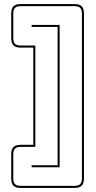

<svg xmlns="http://www.w3.org/2000/svg" viewBox="-20 -830 469 940"><path d="M81 90Q57 90 46 79Q35 68 35 44V-75Q35 -99 46 -110Q57 -121 81 -121H143V-597H81Q57 -597 46 -608Q35 -619 35 -643V-764Q35 -788 46 -799Q57 -810 81 -810H345Q369 -810 380 -799Q391 -788 391 -764V44Q391 68 380 79Q369 90 345 90ZM153 -111H81Q62 -111 53.5 -102.5Q45 -94 45 -75V44Q45 63 53.5 71.5Q62 80 81 80H345Q364 80 372.5 71.5Q381 63 381 44V-764Q381 -783 372.5 -791.5Q364 -800 345 -800H81Q62 -800 53.5 -791.5Q45 -783 45 -764V-643Q45 -624 53.5 -615.5Q62 -607 81 -607H153ZM272 -708V-11H135V-21H262V-698H135V-708Z"/></svg>

Font: Bungee Outline
Style: Regular
Weight: 400
Designer: David Jonathan Ross
Foundry: David Jonathan Ross
Version: Version 1.001;PS 1.0;hotconv 1.0.72;makeotf.lib2.5.5900